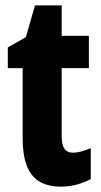

<svg xmlns="http://www.w3.org/2000/svg" viewBox="-20 -683 374 713"><path d="M251 -116Q265 -116 282 -120.5Q299 -125 317 -133V-18Q292 -5 265 2.5Q238 10 206 10Q156 10 124.5 -10Q93 -30 78.5 -70Q64 -110 64 -172V-430H9V-507L76 -545L110 -663H209V-550H310V-430H209V-175Q209 -146 219 -131Q229 -116 251 -116Z"/></svg>

Font: Noto Sans Khmer ExtraCondensed ExtraBold
Style: Regular
Weight: 800
Width: 2
Designer: Danh Hong and the Monotype Design Team
Foundry: Monotype Imaging Inc.
Version: Version 2.004